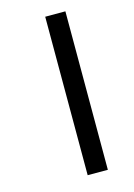

<svg xmlns="http://www.w3.org/2000/svg" viewBox="-103 -724 532 763"><g transform="rotate(-15 162.5 -343.0)"><path d="M161 -17H244V-669H161Z"/></g></svg>

Font: Noto Sans Malayalam UI SemiCondensed
Style: Regular
Weight: 400
Width: 4
Designer: Jelle Bosma - Monotype Design Team
Foundry: Monotype Imaging Inc.
Version: Version 2.104